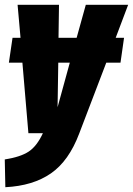

<svg xmlns="http://www.w3.org/2000/svg" viewBox="-31 -553 552 797"><path d="M449.2 -396H483.9L469.2 -293H410.2L297.9 1Q254.9 115.2 180.4 166.7Q106 218.3 -8.8 224.1L-11.2 108.9Q54.2 98.6 88.1 76.2Q122.1 53.7 147 0H86.9L62 -293H5.9L21 -396H54.2L42 -533.2H213.9L211.9 -396H287.1L325.2 -533.2H501ZM208 -107.9 258.8 -293H210.9Z"/></svg>

Font: Fira Sans Compressed ExtraBold
Style: Italic
Weight: 800
Width: 3
Italic angle: -8°
Designer: Carrois Corporate & Edenspiekermann AG
Foundry: Carrois Corporate GbR & Edenspiekermann AG
Version: Version 4.203;PS 004.203;hotconv 1.0.88;makeotf.lib2.5.64775